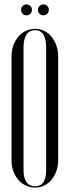

<svg xmlns="http://www.w3.org/2000/svg" viewBox="-20 -837 316 865"><path d="M32 -584Q32 -610 40 -632Q48 -654 62 -671Q76 -688 95.5 -697.5Q115 -707 138 -707Q161 -707 180 -697.5Q199 -688 212.5 -671Q226 -654 234 -632Q242 -610 242 -584V-113Q242 -88 234 -66Q226 -44 212.5 -27.5Q199 -11 180 -1.5Q161 8 138 8Q115 8 95.5 -1.5Q76 -11 62 -27.5Q48 -44 40 -66Q32 -88 32 -113ZM86 -69Q86 -36 99 -17Q112 2 138 2Q164 2 176 -17Q188 -36 188 -69V-624Q188 -660 176 -680.5Q164 -701 138 -701Q112 -701 99 -680.5Q86 -660 86 -624ZM75 -793Q75 -803 82 -810Q89 -817 99 -817Q110 -817 117 -810Q124 -803 124 -793Q124 -782 117 -775Q110 -768 99 -768Q89 -768 82 -775Q75 -782 75 -793ZM151 -793Q151 -803 158 -810Q165 -817 175 -817Q186 -817 193 -810Q200 -803 200 -793Q200 -782 193 -775Q186 -768 175 -768Q165 -768 158 -775Q151 -782 151 -793Z"/></svg>

Font: Moniqa Cond Display
Style: Regular
Weight: 400
Width: 3
Designer: Rajesh Rajput
Foundry: Rajesh Rajput
Version: Version 1.000